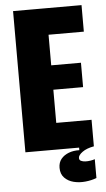

<svg xmlns="http://www.w3.org/2000/svg" viewBox="-57 -697 493 894"><g transform="rotate(-5 190.0 -249.5)"><path d="M39 0V-660H194V0ZM147 0V-124H359V0ZM147 -279V-393H333V-279ZM147 -536V-660H359V-536ZM358 148Q335 157 306 160Q277 163 251 156.5Q225 150 208 132.5Q191 115 191 86Q191 61 204.5 44.5Q218 28 240.5 19.5Q263 11 290 12V-6H359V0Q325 6 305 20.5Q285 35 285 48Q285 58 293.5 62Q302 66 313.5 66.5Q325 67 337.5 65Q350 63 358 60Z"/></g></svg>

Font: Bricolage Grotesque 48pt Condensed ExtraBold
Style: Regular
Weight: 800
Width: 3
Designer: Mathieu Triay
Foundry: Atelier Triay
Version: Version 1.001;gftools[0.9.33.dev8+g029e19f]